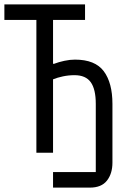

<svg xmlns="http://www.w3.org/2000/svg" viewBox="-20 -697 568 876"><path d="M222 88H417V-223Q417 -290 394 -322Q371 -354 320 -354Q293 -354 267 -348.5Q241 -343 222 -335V0H146V-606H0V-677H368V-606H222V-406H227Q248 -414 273.5 -419.5Q299 -425 322 -425Q414 -425 453.5 -372Q493 -319 493 -223V45Q493 95 468 127Q443 159 390 159H222Z"/></svg>

Font: PlemolJP
Style: Regular
Weight: 400
Monospace: yes
Version: v2.0.4; ttfautohint (v1.8.4.7-5d5b-dirty) -l 6 -r 45 -G 200 